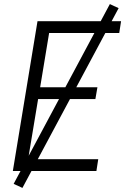

<svg xmlns="http://www.w3.org/2000/svg" viewBox="-20 -839 640 942"><path d="M43 0 164 -735H574L565 -677H221L177 -411H458L448 -353H167L118 -58H462L453 0ZM90 83 47 63 519 -819 562 -799Z"/></svg>

Font: Iosevka Aile Light Oblique
Style: Regular
Weight: 300
Italic angle: -9°
Designer: Belleve Invis
Foundry: Belleve Invis
Version: Version 31.1.0; ttfautohint (v1.8.4)